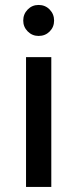

<svg xmlns="http://www.w3.org/2000/svg" viewBox="-20 -736 304 756"><path d="M82.5 0V-511H182V0ZM132 -594.5Q107 -594.5 89.2 -612.2Q71.5 -630 71.5 -655Q71.5 -680.5 89 -698.5Q106.5 -716.5 132 -716.5Q158 -716.5 175.5 -698.5Q193 -680.5 193 -655Q193 -629.5 175.5 -612Q158 -594.5 132 -594.5Z"/></svg>

Font: Overpass Medium
Style: Regular
Weight: 500
Designer: Delve Withrington, Dave Bailey, Thomas Jockin
Foundry: Delve Fonts LLC
Version: Version 4.000